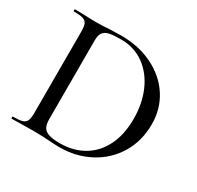

<svg xmlns="http://www.w3.org/2000/svg" viewBox="-138 -786 973 949"><g transform="rotate(30 348.0 -311.5)"><path d="M240 1Q225 0 203.5 -1Q182 -2 155 -2L85 -1Q66 0 33 0Q31 0 31 -6Q31 -12 33 -12Q69 -12 86 -17Q103 -22 109.5 -36.5Q116 -51 116 -81V-544Q116 -574 110 -588Q104 -602 87.5 -607.5Q71 -613 35 -613Q32 -613 32 -619Q32 -625 35 -625L85 -624Q129 -622 155 -622Q192 -622 231 -625Q279 -627 296 -627Q399 -627 479 -587Q559 -547 603 -478Q647 -409 647 -323Q647 -226 601.5 -151.5Q556 -77 478.5 -36.5Q401 4 310 4Q279 4 240 1ZM556 -301Q556 -388 525 -458.5Q494 -529 437.5 -569.5Q381 -610 306 -610Q263 -610 240 -605Q217 -600 206 -585.5Q195 -571 195 -542V-92Q195 -63 203.5 -46.5Q212 -30 234.5 -22Q257 -14 300 -14Q375 -14 433 -47.5Q491 -81 523.5 -145.5Q556 -210 556 -301Z"/></g></svg>

Font: Cormorant Infant Medium
Style: Regular
Weight: 500
Designer: Christian Thalmann (Catharsis Fonts)
Foundry: Catharsis Fonts
Version: Version 4.000